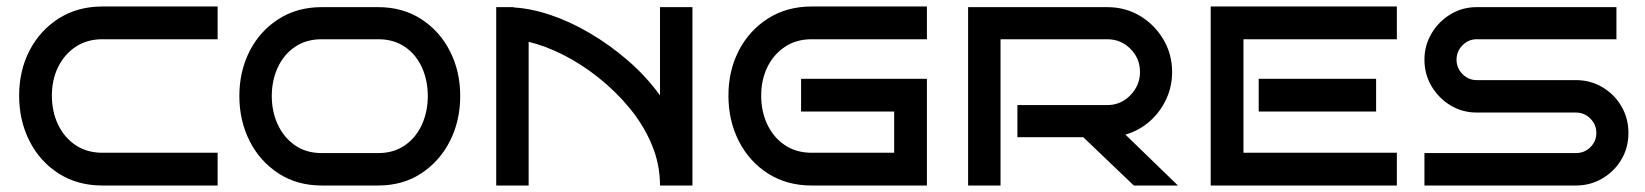

<svg xmlns="http://www.w3.org/2000/svg" viewBox="-20 -572 5073 592"><path d="M651 0H296Q219 0 161 -37Q103 -74 71 -137Q39 -200 39 -277Q39 -354 71 -416Q103 -478 161 -515Q219 -552 296 -552H651V-451H296Q248 -451 213 -427.5Q178 -404 159 -365Q140 -326 140 -277Q140 -228 159 -188Q178 -148 213 -124.5Q248 -101 296 -101H651Z M1399 -276Q1399 -200 1367.5 -137.5Q1336 -75 1279 -37.5Q1222 0 1146 0H972Q896 0 838.5 -37.5Q781 -75 749.5 -137.5Q718 -200 718 -276Q718 -352 749.5 -414Q781 -476 838.5 -513Q896 -550 972 -550H1146Q1222 -550 1279 -513Q1336 -476 1367.5 -414Q1399 -352 1399 -276ZM1299 -276Q1299 -324 1281 -364Q1263 -404 1228.5 -427.5Q1194 -451 1146 -451H972Q924 -451 889.5 -427.5Q855 -404 836.5 -364Q818 -324 818 -276Q818 -228 836.5 -188Q855 -148 889.5 -124Q924 -100 972 -100H1146Q1194 -100 1228.5 -124Q1263 -148 1281 -188Q1299 -228 1299 -276Z M2015 0Q2015 -66 1989.5 -126.5Q1964 -187 1921 -239Q1878 -291 1825 -333Q1772 -375 1716.5 -403Q1661 -431 1610 -443V0H1510V-550H1564V-549Q1618 -546 1678.5 -525.5Q1739 -505 1800 -469Q1861 -433 1916.5 -385Q1972 -337 2015 -278V-550H2115V0Z M2838 0H2483Q2406 0 2348 -37Q2290 -74 2258 -137Q2226 -200 2226 -277Q2226 -354 2258 -416Q2290 -478 2348 -515Q2406 -552 2483 -552H2838V-451H2483Q2435 -451 2400 -427.5Q2365 -404 2346 -365Q2327 -326 2327 -277Q2327 -228 2346 -188Q2365 -148 2400 -124.5Q2435 -101 2483 -101H2737V-228H2450V-329H2838Z M3612 0H3476L3320 -149H3117V-248H3394Q3436 -248 3465.5 -278.5Q3495 -309 3495 -350Q3495 -392 3465.5 -421.5Q3436 -451 3394 -451H3065V0H2965V-550H3394Q3450 -550 3495 -523Q3540 -496 3567 -450.5Q3594 -405 3594 -350Q3594 -305 3575.5 -265.5Q3557 -226 3524.5 -197.5Q3492 -169 3450 -157Z M4287 0H3713V-552H4287V-451H3814V-101H4287ZM4223 -228H3861V-329H4223Z M5001 -162Q5001 -117 4979.5 -80.5Q4958 -44 4921 -22Q4884 0 4839 0H4372V-100H4839Q4865 -100 4883.5 -118Q4902 -136 4902 -162Q4902 -188 4883.5 -206.5Q4865 -225 4839 -225H4533Q4489 -225 4452.5 -247Q4416 -269 4394 -306Q4372 -343 4372 -388Q4372 -432 4394 -469Q4416 -506 4452.5 -528Q4489 -550 4533 -550H4964V-451H4533Q4508 -451 4489.5 -432.5Q4471 -414 4471 -388Q4471 -362 4489.5 -343.5Q4508 -325 4533 -325H4839Q4884 -325 4921 -303Q4958 -281 4979.5 -244Q5001 -207 5001 -162Z"/></svg>

Font: Bruno Ace SC
Style: Regular
Weight: 400
Version: Version 1.100; ttfautohint (v1.8.4.7-5d5b);gftools[0.9.27]